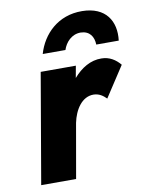

<svg xmlns="http://www.w3.org/2000/svg" viewBox="-79 -734 606 791"><g transform="rotate(-10 224.5 -338.5)"><path d="M129 -531H224C234 -562 260 -591 298 -591C336 -590 352 -564 353 -531H447C457 -611 418 -676 319 -677C218 -678 152 -611 129 -531ZM359 -304 442 -431C423 -454 397 -471 364 -471C318 -472 278 -447 246 -410L255 -460H108L29 0H175L215 -228C226 -281 257 -331 307 -330C330 -329 345 -318 359 -304Z"/></g></svg>

Font: Jost*
Style: Bold Italic
Weight: 700
Italic angle: -10°
Version: Version 3.7